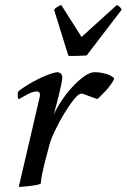

<svg xmlns="http://www.w3.org/2000/svg" viewBox="-20 -727 500 758"><path d="M172 -143Q170 -134 165 -116.5Q160 -99 155 -79Q150 -59 146 -38.5Q142 -18 141 -2Q136 1 123 3.5Q110 6 96 7.5Q82 9 70 10Q58 11 54 11L137 -345Q139 -353 136.5 -359.5Q134 -366 125 -366Q111 -366 91.5 -356Q72 -346 54 -335Q50 -339 50 -351Q50 -359 51 -362Q52 -365 54 -368Q67 -378 87 -390.5Q107 -403 128 -413.5Q149 -424 169.5 -432Q190 -440 206 -442Q212 -442 218.5 -438Q225 -434 226 -420Q226 -414 222 -394Q218 -374 212 -350.5Q206 -327 200.5 -305.5Q195 -284 192 -274Q203 -299 222.5 -328.5Q242 -358 265 -383Q288 -408 311.5 -425Q335 -442 353 -442Q373 -442 395 -436.5Q417 -431 431 -418Q429 -409 418.5 -394.5Q408 -380 396 -367Q384 -354 374.5 -345Q365 -336 364 -336L306 -357H300Q290 -357 271.5 -334Q253 -311 233 -278Q213 -245 195.5 -208Q178 -171 172 -143ZM252 -506Q251 -506 248 -513L194 -687Q195 -689 195 -690Q195 -691 196 -692Q210 -704 222 -707L302 -581L441 -707Q451 -704 459 -692Q461 -690 459 -687L322 -508Q304 -507 289.5 -506.5Q275 -506 252 -506Z"/></svg>

Font: Lusitana
Style: Italic
Weight: 400
Italic angle: -12°
Designer: Ana Paula Megda
Foundry: Ana Paula Megda
Version: Version 1.000; ttfautohint (v1.1) -l 8 -r 50 -G 200 -x 14 -D